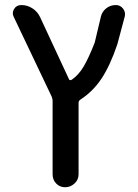

<svg xmlns="http://www.w3.org/2000/svg" viewBox="-20 -540 559 779"><path d="M189.5 -148.4 36.1 -470.7Q27.3 -487.3 37.1 -503.4Q46.9 -519.5 66.4 -519.5Q90.8 -519.5 111.3 -506.3Q131.8 -493.2 142.6 -470.7L259.8 -218.8Q262.7 -211.9 271.5 -216.8Q298.8 -235.4 319.3 -270Q339.8 -304.7 364.3 -367.2L389.6 -473.6Q394.5 -493.2 411.1 -506.3Q427.7 -519.5 450.2 -519.5Q467.8 -519.5 479 -505.4Q490.2 -491.2 486.3 -473.6L456.1 -360.4Q426.8 -273.4 391.6 -220.7Q356.4 -168 304.7 -134.8Q298.8 -129.9 298.8 -123V167Q298.8 189.5 282.2 204.6Q265.6 219.7 244.1 219.7Q222.7 219.7 208 204.6Q193.4 189.5 193.4 167V-131.8Q193.4 -138.7 189.5 -148.4Z"/></svg>

Font: Rounded Mgen+ 2p medium
Style: Regular
Weight: 500
Designer: [Source Han Sans]
Ryoko NISHIZUKA  (kana & ideographs); Paul D. Hunt (Latin, Greek & Cyrillic); Wenlong ZHANG  (bopomofo
Version: Version 1.059.20150602